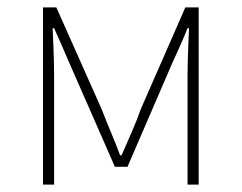

<svg xmlns="http://www.w3.org/2000/svg" viewBox="-20 -498 652 518"><path d="M96 0V-478H132L254 -204Q266 -173 279 -142Q292 -111 304 -79H308Q322 -111 335.5 -142Q349 -173 360 -204L480 -478H516V0H486V-292Q486 -310 486.5 -331Q487 -352 488 -375.5Q489 -399 490 -422H486Q476 -397 465.5 -373.5Q455 -350 444 -326L324 -48H290L168 -326Q158 -350 147.5 -373.5Q137 -397 126 -422H122Q123 -399 124 -375.5Q125 -352 125.5 -331Q126 -310 126 -292V0Z"/></svg>

Font: Source Sans Variable
Style: Regular
Weight: 200
Designer: Paul D. Hunt
Foundry: Adobe Systems Incorporated
Version: Version 3.006;hotconv 1.0.111;makeotfexe 2.5.65597